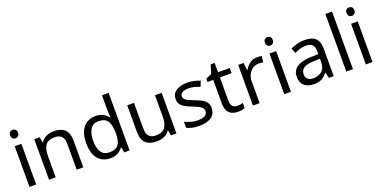

<svg xmlns="http://www.w3.org/2000/svg" viewBox="-16 -1566 4728 2381"><g transform="rotate(-20 2348.5 -375.0)"><path d="M130 -737Q150 -737 165.5 -723.5Q181 -710 181 -681Q181 -653 165.5 -639Q150 -625 130 -625Q108 -625 93 -639Q78 -653 78 -681Q78 -710 93 -723.5Q108 -737 130 -737ZM173 -536V0H85V-536Z M601 -546Q697 -546 746 -499.5Q795 -453 795 -349V0H708V-343Q708 -472 588 -472Q499 -472 465 -422Q431 -372 431 -278V0H343V-536H414L427 -463H432Q458 -505 504 -525.5Q550 -546 601 -546Z M1151 10Q1051 10 991 -59.5Q931 -129 931 -267Q931 -405 991.5 -475.5Q1052 -546 1152 -546Q1214 -546 1253.5 -523Q1293 -500 1318 -467H1324Q1323 -480 1320.5 -505.5Q1318 -531 1318 -546V-760H1406V0H1335L1322 -72H1318Q1294 -38 1254 -14Q1214 10 1151 10ZM1165 -63Q1250 -63 1284.5 -109.5Q1319 -156 1319 -250V-266Q1319 -366 1286 -419.5Q1253 -473 1164 -473Q1093 -473 1057.5 -416.5Q1022 -360 1022 -265Q1022 -169 1057.5 -116Q1093 -63 1165 -63Z M2024 -536V0H1952L1939 -71H1935Q1909 -29 1863 -9.5Q1817 10 1765 10Q1668 10 1619 -36.5Q1570 -83 1570 -185V-536H1659V-191Q1659 -63 1778 -63Q1867 -63 1901.5 -113Q1936 -163 1936 -257V-536Z M2543 -148Q2543 -70 2485 -30Q2427 10 2329 10Q2273 10 2232.5 1Q2192 -8 2161 -24V-104Q2193 -88 2238.5 -74.5Q2284 -61 2331 -61Q2398 -61 2428 -82.5Q2458 -104 2458 -140Q2458 -160 2447 -176Q2436 -192 2407.5 -208Q2379 -224 2326 -244Q2274 -264 2237 -284Q2200 -304 2180 -332Q2160 -360 2160 -404Q2160 -472 2215.5 -509Q2271 -546 2361 -546Q2410 -546 2452.5 -536.5Q2495 -527 2532 -510L2502 -440Q2468 -454 2431 -464Q2394 -474 2355 -474Q2301 -474 2272.5 -456.5Q2244 -439 2244 -409Q2244 -387 2257 -371.5Q2270 -356 2300.5 -341.5Q2331 -327 2382 -307Q2433 -288 2469 -268Q2505 -248 2524 -219.5Q2543 -191 2543 -148Z M2852 -62Q2872 -62 2893 -65.5Q2914 -69 2927 -73V-6Q2913 1 2887 5.5Q2861 10 2837 10Q2795 10 2759.5 -4.5Q2724 -19 2702 -55Q2680 -91 2680 -156V-468H2604V-510L2681 -545L2716 -659H2768V-536H2923V-468H2768V-158Q2768 -109 2791.5 -85.5Q2815 -62 2852 -62Z M3284 -546Q3299 -546 3316.5 -544.5Q3334 -543 3347 -540L3336 -459Q3323 -462 3307.5 -464Q3292 -466 3278 -466Q3237 -466 3201 -443.5Q3165 -421 3143.5 -380.5Q3122 -340 3122 -286V0H3034V-536H3106L3116 -438H3120Q3146 -482 3187 -514Q3228 -546 3284 -546Z M3492 -737Q3512 -737 3527.5 -723.5Q3543 -710 3543 -681Q3543 -653 3527.5 -639Q3512 -625 3492 -625Q3470 -625 3455 -639Q3440 -653 3440 -681Q3440 -710 3455 -723.5Q3470 -737 3492 -737ZM3535 -536V0H3447V-536Z M3908 -545Q4006 -545 4053 -502Q4100 -459 4100 -365V0H4036L4019 -76H4015Q3980 -32 3941.5 -11Q3903 10 3835 10Q3762 10 3714 -28.5Q3666 -67 3666 -149Q3666 -229 3729 -272.5Q3792 -316 3923 -320L4014 -323V-355Q4014 -422 3985 -448Q3956 -474 3903 -474Q3861 -474 3823 -461.5Q3785 -449 3752 -433L3725 -499Q3760 -518 3808 -531.5Q3856 -545 3908 -545ZM3934 -259Q3834 -255 3795.5 -227Q3757 -199 3757 -148Q3757 -103 3784.5 -82Q3812 -61 3855 -61Q3923 -61 3968 -98.5Q4013 -136 4013 -214V-262Z M4354 0H4266V-760H4354Z M4569 -737Q4589 -737 4604.5 -723.5Q4620 -710 4620 -681Q4620 -653 4604.5 -639Q4589 -625 4569 -625Q4547 -625 4532 -639Q4517 -653 4517 -681Q4517 -710 4532 -723.5Q4547 -737 4569 -737ZM4612 -536V0H4524V-536Z"/></g></svg>

Font: Noto Sans Pau Cin Hau
Style: Regular
Weight: 400
Designer: Monotype Design Team
Foundry: Monotype Imaging Inc.
Version: Version 2.002; ttfautohint (v1.8.4.7-5d5b)